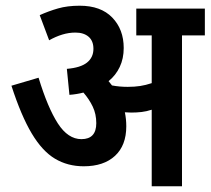

<svg xmlns="http://www.w3.org/2000/svg" viewBox="-20 -652 737 672"><path d="M422 -210Q422 -143 382.5 -106.5Q343 -70 273 -70Q217 -70 172.5 -96.5Q128 -123 91 -185Q54 -247 20 -352L115 -380Q147 -275 182.5 -220Q218 -165 265 -165Q317 -165 317 -221Q317 -253 304.5 -279Q292 -305 272 -328Q249 -322 223 -320L214 -411Q262 -415 284.5 -433Q307 -451 307 -481Q307 -509 290 -523.5Q273 -538 244 -538Q221 -538 198 -531Q175 -524 152 -511L119 -599Q150 -613 183 -622.5Q216 -632 259 -632Q333 -632 373 -590.5Q413 -549 413 -484Q413 -447 399 -417.5Q385 -388 360 -368Q366 -361 372 -353Q398 -348 427 -348Q451 -348 470.5 -351Q490 -354 511 -361V-528H457V-622H697V-528H617V0H511V-268Q493 -262 475.5 -260Q458 -258 439 -258Q429 -258 417 -259Q422 -235 422 -210Z"/></svg>

Font: Noto Sans Condensed SemiBold
Style: Regular
Weight: 600
Width: 3
Designer: Monotype Design Team
Foundry: Monotype Imaging Inc.
Version: Version 2.013; ttfautohint (v1.8.4.7-5d5b)